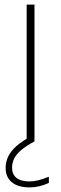

<svg xmlns="http://www.w3.org/2000/svg" viewBox="-20 -615 266 835"><path d="M96 0V-595H130V0ZM109 200Q59 200 31.8 177.8Q4.5 155.5 4.5 115.5Q4.5 89.5 15.5 66Q26.5 42.5 51.2 20.5Q76 -1.5 117 -23.5L130 0Q92.5 20 71.2 38.5Q50 57 41.2 75.5Q32.5 94 32.5 114Q32.5 143.5 51.8 158.8Q71 174 107.5 174Q127.5 174 147 169Q166.5 164 192.5 153.5V180.5Q172 190 151 195Q130 200 109 200Z"/></svg>

Font: Encode Sans SC Thin
Style: Regular
Weight: 250
Designer: Multiple Designers
Foundry: Impallari Type
Version: Version 3.002